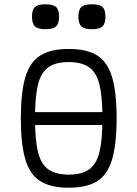

<svg xmlns="http://www.w3.org/2000/svg" viewBox="-20 -860 640 894"><path d="M103 -278V-338H497V-278ZM300 14Q216 14 167.5 -16.5Q119 -47 98 -118Q77 -189 77 -309Q77 -430 98 -500.5Q119 -571 167.5 -601.5Q216 -632 300 -632Q385 -632 433 -601.5Q481 -571 502 -500.5Q523 -430 523 -309Q523 -189 502 -118Q481 -47 433 -16.5Q385 14 300 14ZM300 -47Q360 -47 394.5 -71Q429 -95 443 -152Q457 -209 457 -309Q457 -410 443 -466.5Q429 -523 394.5 -547Q360 -571 300 -571Q240 -571 205.5 -547Q171 -523 157 -466.5Q143 -410 143 -309Q143 -209 157 -152Q171 -95 205.5 -71Q240 -47 300 -47ZM408 -724Q373 -724 359 -737Q345 -750 345 -783Q345 -815 359 -827.5Q373 -840 408 -840Q443 -840 457 -827.5Q471 -815 471 -783Q471 -750 457 -737Q443 -724 408 -724ZM192 -724Q157 -724 143 -737Q129 -750 129 -783Q129 -815 143 -827.5Q157 -840 192 -840Q227 -840 241 -827.5Q255 -815 255 -783Q255 -750 241 -737Q227 -724 192 -724Z"/></svg>

Font: Victor Mono Light
Style: Regular
Weight: 300
Monospace: yes
Designer: Rune Bjørnerås
Version: Version 1.561;gftools[0.9.30]